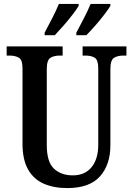

<svg xmlns="http://www.w3.org/2000/svg" viewBox="-20 -951 679 981"><path d="M324 10Q255 10 203.5 -12.5Q152 -35 123.5 -85Q95 -135 95 -217V-602Q95 -645 76.5 -656Q58 -667 30 -667H14V-714H300V-667H284Q256 -667 237.5 -655.5Q219 -644 219 -598V-210Q219 -124 255.5 -89.5Q292 -55 352 -55Q414 -55 448 -97Q482 -139 482 -211V-602Q482 -645 464 -656Q446 -667 418 -667H402V-714H626V-667H609Q581 -667 562.5 -655.5Q544 -644 544 -598V-209Q544 -109 490.5 -49.5Q437 10 324 10ZM370 -784Q389 -820 409 -858.5Q429 -897 443 -931H544V-921Q534 -904 512.5 -876Q491 -848 466 -819.5Q441 -791 421 -771H370ZM208 -784Q227 -820 247 -858.5Q267 -897 281 -931H382V-921Q372 -904 350.5 -876Q329 -848 304 -819.5Q279 -791 260 -771H208Z"/></svg>

Font: Noto Serif Hebrew Condensed SemiBold
Style: Regular
Weight: 600
Width: 3
Designer: Monotype Design Team
Foundry: Monotype Imaging Inc.
Version: Version 2.004; ttfautohint (v1.8.4.7-5d5b)